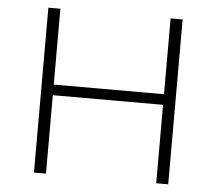

<svg xmlns="http://www.w3.org/2000/svg" viewBox="-51 -756 915 812"><g transform="rotate(5 407.0 -350.0)"><path d="M173 0V-333H641V0H692V-700H641V-378H173V-700H122V0Z"/></g></svg>

Font: Montserrat Light
Style: Regular
Weight: 300
Designer: Julieta Ulanovsky
Foundry: Julieta Ulanovsky
Version: Version 7.200